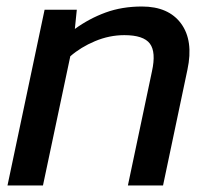

<svg xmlns="http://www.w3.org/2000/svg" viewBox="-20 -570 645 590"><path d="M3 0 117 -540H216L210 -481Q254 -513 304.5 -531.5Q355 -550 416 -550Q498 -550 536.5 -497.5Q575 -445 556 -356L481 0H373L447 -351Q460 -410 440.5 -436Q421 -462 362 -462Q316 -462 272 -443.5Q228 -425 196 -397L112 0Z"/></svg>

Font: Kanit
Style: Italic
Weight: 400
Italic angle: -12°
Designer: Katatrad Team
Foundry: CadsonDemak
Version: Version 2.000; ttfautohint (v1.8.3)